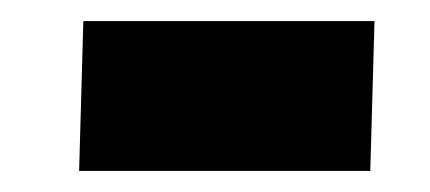

<svg xmlns="http://www.w3.org/2000/svg" viewBox="-20 -378 408 182"><path d="M59 -358H335L331 -216H55Z"/></svg>

Font: Literata 72pt
Style: Bold Italic
Weight: 700
Italic angle: -2°
Designer: Latin by Veronika Burian and Jose Scaglione. Greek by Irene Vlachou. Cyrillic by Vera Evstafieva
Foundry: TypeTogether
Version: Version 3.002